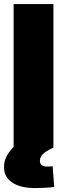

<svg xmlns="http://www.w3.org/2000/svg" viewBox="-28 -748 331 973"><path d="M242.7 -727.5V0H41V-727.5ZM151.4 205.1Q75.2 205.1 33.7 177Q-7.8 148.9 -7.8 98.6Q-7.8 65.9 8.5 38.3Q24.9 10.7 50.8 -13.2L242.7 0Q203.6 18.1 189 33.2Q174.3 48.3 174.3 66.4Q174.3 81.5 183.6 88.9Q192.9 96.2 210.9 96.2Q217.8 96.2 224.9 95.7Q231.9 95.2 238.8 94.2L246.6 199.2Q227.5 202.1 200 203.6Q172.4 205.1 151.4 205.1Z"/></svg>

Font: Inter 28pt Black
Style: Regular
Weight: 900
Designer: Rasmus Andersson
Foundry: rsms
Version: Version 4.001;git-66647c0bb